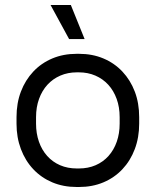

<svg xmlns="http://www.w3.org/2000/svg" viewBox="-20 -741 622 767"><path d="M286 6H296Q349 6 393 -12.5Q437 -31 469 -65Q501 -99 518.5 -145.5Q536 -192 536 -247V-273Q536 -329 518.5 -375Q501 -421 469 -455Q437 -489 393 -507.5Q349 -526 296 -526H286Q233 -526 189 -507.5Q145 -489 113 -455Q81 -421 63.5 -375Q46 -329 46 -273V-247Q46 -192 63.5 -145.5Q81 -99 113 -65Q145 -31 189 -12.5Q233 6 286 6ZM287 -68Q250 -68 220 -81Q190 -94 168.5 -118Q147 -142 135.5 -175Q124 -208 124 -247V-273Q124 -313 136 -346Q148 -379 169.5 -402.5Q191 -426 221 -439Q251 -452 287 -452H295Q331 -452 361 -439Q391 -426 412.5 -402.5Q434 -379 446 -346Q458 -313 458 -273V-247Q458 -208 446.5 -175Q435 -142 413.5 -118Q392 -94 362 -81Q332 -68 295 -68ZM256 -585H318L263 -721H182Z"/></svg>

Font: Fixel Variable
Style: Regular
Weight: 100
Width: 3
Designer: AlfaBravo + MacPaw
Foundry: Kyrylo Tkachov, Marchela Mozhyna, Serhii Makarenko, Maria Weinstein, Zakhar Kryvoshyya
Version: Version 1.211